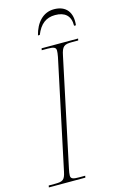

<svg xmlns="http://www.w3.org/2000/svg" viewBox="-149 -951 626 1006"><g transform="rotate(-15 164.0 -447.5)"><path d="M136 -784H146C168 -839 201 -864 250 -864C302 -864 333 -839 332 -784H342C350 -852 318 -895 252 -895C192 -895 152 -849 136 -784ZM-15 0H183L185 -10H153C122 -10 107 -13 107 -31C107 -39 109 -54 112 -67L235 -647C245 -697 257 -704 299 -704H333L335 -714H137L135 -704H168C201 -704 212 -698 212 -682C212 -674 211 -664 208 -648L83 -59C74 -16 63 -10 21 -10H-13Z"/></g></svg>

Font: Noto Serif Display Condensed Thin
Style: Italic
Weight: 100
Width: 3
Italic angle: -12°
Designer: Monotype Design Team
Foundry: Monotype Imaging Inc.
Version: Version 2.009